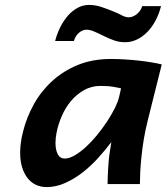

<svg xmlns="http://www.w3.org/2000/svg" viewBox="-20 -740 670 772"><path d="M466.8 -384.8Q457 -387.2 436 -390.9Q415 -394.5 383.8 -394.5Q347.2 -394.5 317.4 -377.4Q287.6 -360.4 265.1 -333.5Q242.7 -306.6 228.3 -273.2Q213.9 -239.7 207.5 -207Q203.1 -185.1 203.1 -165.5Q203.1 -137.7 212.2 -120.1Q221.2 -102.5 240.2 -102.5Q258.3 -102.5 280.3 -115.2Q302.2 -127.9 325 -148.7Q347.7 -169.4 369.4 -195.8Q391.1 -222.2 409.4 -249.8Q427.7 -277.3 440.9 -303.7Q454.1 -330.1 459 -350.6ZM412.6 0Q412.6 -10.7 413.1 -26.1Q413.6 -41.5 414.6 -58.8Q415.5 -76.2 417.2 -94.7Q418.9 -113.3 421.9 -131.3L427.7 -168.9Q404.3 -137.7 375.2 -105.5Q346.2 -73.2 312.7 -47.1Q279.3 -21 242.4 -4.4Q205.6 12.2 167.5 12.2Q143.6 12.2 124 2.9Q104.5 -6.3 90.6 -24.2Q76.7 -42 68.8 -67.6Q61 -93.3 61 -126Q61 -144.5 63.7 -165.3Q66.4 -186 72.3 -209.5Q86.4 -267.1 115.7 -320.1Q145 -373 189.5 -413.8Q233.9 -454.6 293 -478.8Q352.1 -502.9 426.3 -502.9Q452.6 -502.9 480.5 -501.2Q508.3 -499.5 535.2 -496.6Q562 -493.7 586.4 -489.7Q610.8 -485.8 630.4 -481L574.2 -256.3Q564.5 -217.8 558.3 -180.7Q552.2 -143.6 548.8 -110.1Q545.4 -76.7 543.9 -48.6Q542.5 -20.5 542.5 0ZM201.7 -575.2Q209 -604 222.2 -630.4Q235.4 -656.7 252.9 -676.8Q270.5 -696.8 292 -708.5Q313.5 -720.2 337.9 -720.2Q361.8 -720.2 384.8 -712.9Q407.7 -705.6 434.1 -694.8Q456.1 -686 470.2 -678.2Q484.4 -670.4 498 -670.4Q506.3 -670.4 514.9 -674.1Q523.4 -677.7 530.8 -683.8Q538.1 -689.9 543.7 -698Q549.3 -706.1 551.8 -715.3H627.4Q619.6 -684.1 605.5 -657.5Q591.3 -630.9 572.5 -611.6Q553.7 -592.3 531 -581.3Q508.3 -570.3 483.4 -570.3Q460.4 -570.3 441.4 -576.7Q422.4 -583 399.4 -594.2Q377 -605.5 359.4 -613Q341.8 -620.6 327.6 -620.6Q319.3 -620.6 311.5 -617.2Q303.7 -613.8 296.9 -607.7Q290 -601.6 284.9 -593.3Q279.8 -585 277.3 -575.2Z"/></svg>

Font: Andika New Basic
Style: Bold Italic
Weight: 700
Italic angle: -14°
Designer: Victor Gaultney, Annie Olsen, Pablo Ugerman
Foundry: SIL International
Version: Version 5.500